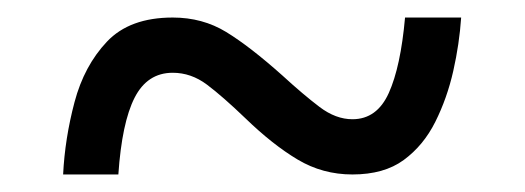

<svg xmlns="http://www.w3.org/2000/svg" viewBox="-20 -466 599 219"><path d="M52 -267Q54 -308 65 -349.5Q76 -391 102 -418.5Q128 -446 177 -446Q211 -446 238 -429.5Q265 -413 302 -380Q326 -358 344.5 -344Q363 -330 382 -330Q410 -330 423.5 -360Q437 -390 442 -446H506Q504 -416 497 -385Q490 -354 476.5 -327Q463 -300 440.5 -283.5Q418 -267 382 -267Q348 -267 319.5 -284Q291 -301 260 -331Q234 -356 216 -369.5Q198 -383 177 -383Q148 -383 133.5 -354.5Q119 -326 115 -267Z"/></svg>

Font: Noto Serif NP Hmong Medium
Style: Regular
Weight: 500
Designer: Dalton Maag Ltd
Foundry: Dalton Maag Ltd
Version: Version 1.001; ttfautohint (v1.8.4.7-5d5b)